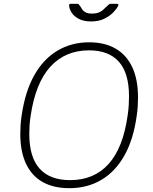

<svg xmlns="http://www.w3.org/2000/svg" viewBox="-20 -973 798 1003"><path d="M342 10Q260 10 203 -22Q146 -54 116 -117.5Q86 -181 86 -273Q86 -296 87.5 -320Q89 -344 93 -369Q111 -494 158.5 -579Q206 -664 279.5 -708Q353 -752 446 -752Q527 -752 584 -719Q641 -686 671 -622Q701 -558 701 -463Q701 -441 699.5 -417Q698 -393 694 -367Q677 -244 629.5 -160Q582 -76 509 -33Q436 10 342 10ZM346 -32Q471 -32 547 -116Q623 -200 647 -371Q651 -398 652.5 -423Q654 -448 654 -470Q654 -591 601 -650.5Q548 -710 445 -710Q321 -710 243 -624.5Q165 -539 140 -367Q136 -342 134.5 -318Q133 -294 133 -273Q133 -152 187 -92Q241 -32 346 -32ZM590 -953Q596 -953 598 -950.5Q600 -948 597 -942Q590 -927 571.5 -908Q553 -889 524.5 -875Q496 -861 456 -861Q417 -861 391.5 -874.5Q366 -888 353.5 -908Q341 -928 341 -947Q341 -949 343 -951Q345 -953 349 -953H385Q390 -953 391.5 -950.5Q393 -948 396 -944Q401 -939 406.5 -928.5Q412 -918 424.5 -910Q437 -902 461 -902Q496 -902 515.5 -919Q535 -936 548 -949Q551 -952 553 -952.5Q555 -953 558 -953Z"/></svg>

Font: Libre Franklin Thin Thin
Style: Italic
Weight: 250
Italic angle: -8°
Version: Version 3.000